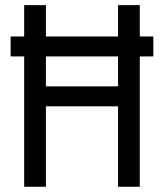

<svg xmlns="http://www.w3.org/2000/svg" viewBox="-20 -713 626 733"><path d="M20.5 -497.6V-573.7H72.3V-693.4H155.3V-573.7H430.7V-693.4H513.7V-573.7H565.4V-497.6H513.7V0H430.7V-307.1H155.3V0H72.3V-497.6ZM155.3 -383.3H430.7V-497.6H155.3Z"/></svg>

Font: Cascadia Mono SemiLight
Style: Regular
Weight: 350
Monospace: yes
Designer: Aaron Bell
Foundry: Saja Typeworks
Version: Version 2404.023; ttfautohint (v1.8.4)